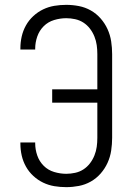

<svg xmlns="http://www.w3.org/2000/svg" viewBox="-20 -763 540 791"><path d="M253 8Q228 8 204 4Q180 0 158 -10.5Q136 -21 117.5 -38Q99 -55 87 -76.5Q75 -98 69.5 -122Q64 -146 64 -171V-176H125V-172Q125 -147 133.5 -122.5Q142 -98 160 -80Q178 -62 203 -54.5Q228 -47 253 -47Q271 -47 289.5 -51Q308 -55 323.5 -65Q339 -75 350.5 -90Q362 -105 369 -122.5Q376 -140 378.5 -158Q381 -176 381 -195V-340H195V-395H381V-540Q381 -559 378.5 -577Q376 -595 369 -612.5Q362 -630 350.5 -645Q339 -660 323.5 -670Q308 -680 289.5 -684Q271 -688 253 -688Q228 -688 203 -680.5Q178 -673 160 -655Q142 -637 133.5 -612.5Q125 -588 125 -563V-559H64V-564Q64 -589 69.5 -613Q75 -637 87 -658.5Q99 -680 117.5 -697Q136 -714 158 -724.5Q180 -735 204 -739Q228 -743 253 -743Q279 -743 305 -738Q331 -733 354 -720Q377 -707 394.5 -687Q412 -667 423 -643Q434 -619 438 -592.5Q442 -566 442 -540V-195Q442 -169 438 -142.5Q434 -116 423 -92Q412 -68 394.5 -48Q377 -28 354 -15Q331 -2 305 3Q279 8 253 8Z"/></svg>

Font: Iosevka Fixed Light
Style: Regular
Weight: 300
Monospace: yes
Designer: Belleve Invis
Foundry: Belleve Invis
Version: Version 32.3.0